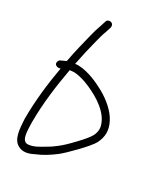

<svg xmlns="http://www.w3.org/2000/svg" viewBox="-176 -723 754 864"><g transform="rotate(30 201.0 -291.0)"><path d="M21 -367C13 -347 35 -340 49 -346C34 -262 22 -166 22 -69C25 -16 28 33 62 52C88 67 116 59 141 46C174 33 205 13 234 -9C261 -30 343 -112 359 -143C368 -161 373 -179 373 -197C373 -215 368 -234 358 -253C338 -293 295 -328 254 -351C216 -372 164 -396 114 -398C108 -398 102 -398 95 -397C104 -444 115 -491 126 -533C131 -553 136 -572 143 -590L152 -618C153 -623 153 -627 151 -632C145 -646 121 -644 118 -630L109 -602C102 -583 96 -563 91 -542C80 -496 67 -448 58 -398C57 -395 57 -388 54 -388L30 -377C25 -375 23 -372 21 -367ZM58 -70C58 -173 72 -271 88 -360C96 -361 104 -362 113 -362C130 -361 150 -356 171 -349C230 -327 299 -289 326 -236C333 -222 337 -209 337 -197C337 -185 334 -173 327 -160C320 -147 303 -126 276 -98C249 -69 227 -49 212 -38C197 -26 182 -16 167 -8C145 5 123 20 96 23C56 30 60 -34 58 -70Z"/></g></svg>

Font: Stray Cat
Style: SuCn
Weight: 400
Version: Version 1.0